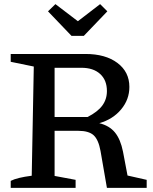

<svg xmlns="http://www.w3.org/2000/svg" viewBox="-20 -912 745 932"><path d="M599 -60 692 -39V0H499L468 -179Q458 -234 434.5 -255.5Q411 -277 360 -277H245V-58L347 -39V0H32V-34Q63 -50 134 -59L144 -589L32 -612V-650H395Q492 -650 550 -606.5Q608 -563 608 -490Q608 -429 568 -381Q528 -333 462 -314Q511 -302 538 -269Q565 -236 577 -176ZM375 -583H245V-344H405Q454 -369 476.5 -399.5Q499 -430 499 -470Q499 -523 466 -553Q433 -583 375 -583ZM327 -738 213 -857 249 -892 358 -809 466 -892 501 -857 387 -738Z"/></svg>

Font: Piazzolla Medium
Style: Regular
Weight: 500
Designer: Juan Pablo del Peral
Foundry: Huerta Tipografica
Version: Version 1.330